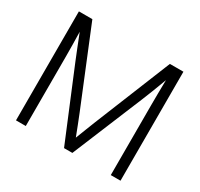

<svg xmlns="http://www.w3.org/2000/svg" viewBox="-152 -919 1154 1110"><g transform="rotate(30 424.5 -364.0)"><path d="M75.7 0V-727.5H165.5L372.6 -221.2Q383.3 -194.8 398.4 -156.2Q413.6 -117.7 425.3 -86.4Q437.5 -117.7 452.4 -156.2Q467.3 -194.8 478 -221.2L683.1 -727.5H773.4V0H708.5V-466.3Q708.5 -503.9 709 -547.6Q709.5 -591.3 710.4 -634.8Q691.4 -584.5 674.8 -540.8Q658.2 -497.1 645 -466.3L452.1 0H396.5L203.1 -466.3Q190.9 -496.1 174.3 -537.8Q157.7 -579.6 138.7 -627.9Q139.6 -586.4 140.4 -544.4Q141.1 -502.4 141.1 -466.3V0Z"/></g></svg>

Font: Inter Display Light
Style: Regular
Weight: 300
Designer: Rasmus Andersson
Foundry: rsms
Version: Version 4.000;git-a52131595